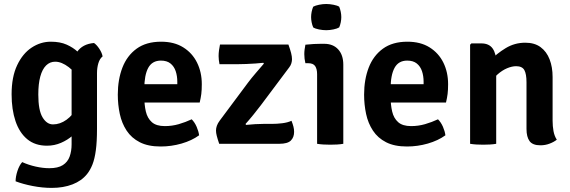

<svg xmlns="http://www.w3.org/2000/svg" viewBox="-20 -719 2848 960"><path d="M493 -437Q478.5 -425.5 471.8 -402.8Q465 -380 465 -353.5V-74.5Q465 -10.5 459.2 32.2Q453.5 75 442.5 103Q431.5 131 415.5 151Q388.5 185 342.8 202.8Q297 220.5 238.5 220.5Q192 220.5 143.2 211Q94.5 201.5 58 187.5Q58 164 67.2 135.8Q76.5 107.5 91 91.5Q123 106 159 114Q195 122 226.5 122Q270 122 294.2 106.5Q318.5 91 328.2 63.8Q338 36.5 338 2.5V-363Q338 -418.5 365 -458.8Q392 -499 450 -504Q463.5 -495 476.8 -474.8Q490 -454.5 493 -437ZM38 -247.5Q38 -334.5 65.8 -393Q93.5 -451.5 138.2 -481Q183 -510.5 234 -510.5Q280.5 -510.5 313.5 -495.8Q346.5 -481 369.2 -459.5Q392 -438 406.5 -416.5L387 -308Q359.5 -356 323.8 -383.2Q288 -410.5 256 -410.5Q229.5 -410.5 210.5 -391.8Q191.5 -373 181.5 -336.5Q171.5 -300 171.5 -246.5Q171.5 -167.5 192.8 -132.2Q214 -97 245 -97Q280 -97 312.5 -120.2Q345 -143.5 365.5 -184L384 -89.5Q369 -64 343.5 -41.5Q318 -19 285 -4.8Q252 9.5 215 9.5Q155.5 9.5 116.2 -23Q77 -55.5 57.5 -113.5Q38 -171.5 38 -247.5Z M651.5 -206.5V-298H866.5V-310.5Q866.5 -339 858.5 -363Q850.5 -387 832.5 -401.5Q814.5 -416 784.5 -416Q741 -416 721.2 -379.8Q701.5 -343.5 701.5 -275V-235.5Q701.5 -195 709.2 -161.5Q717 -128 739.2 -108.2Q761.5 -88.5 804 -88.5Q840 -88.5 873.8 -98.2Q907.5 -108 938.5 -122.5Q953.5 -107.5 963.2 -85Q973 -62.5 975.5 -42.5Q939 -16 887.8 -1.2Q836.5 13.5 783.5 13.5Q720.5 13.5 679 -7.8Q637.5 -29 613.2 -65.8Q589 -102.5 579 -149.2Q569 -196 569 -246Q569 -321 592 -380.8Q615 -440.5 663 -475.5Q711 -510.5 785.5 -510.5Q851 -510.5 896.2 -482.2Q941.5 -454 965.2 -406Q989 -358 989 -298Q989 -269 986.5 -249.2Q984 -229.5 978.5 -206.5Z M1219.5 -305Q1237 -328.5 1259.5 -354.5Q1282 -380.5 1299.5 -401L1296.5 -405Q1280 -403 1257.2 -401.5Q1234.5 -400 1211 -399Q1187.5 -398 1168 -398H1077.5Q1075.5 -408 1074.2 -419Q1073 -430 1073 -438.5Q1073 -452.5 1075 -467.5Q1077 -482.5 1080 -496.5H1422Q1431 -471.5 1435.5 -454Q1440 -436.5 1440 -423Q1440 -413.5 1436.8 -402.5Q1433.5 -391.5 1426 -382L1284 -192.5Q1267 -170 1246.5 -144.8Q1226 -119.5 1207.5 -99L1210.5 -94.5Q1233.5 -97 1255.5 -98.2Q1277.5 -99.5 1296 -99.5H1337Q1365 -99.5 1391.2 -102.8Q1417.5 -106 1437.5 -115Q1444 -98.5 1447.2 -85.8Q1450.5 -73 1450.5 -59.5Q1450.5 -32.5 1434.2 -16.2Q1418 0 1376 0H1076Q1067.5 -25 1063.8 -39.8Q1060 -54.5 1060 -66.5Q1060 -77.5 1064.2 -90Q1068.5 -102.5 1079 -116.5Z M1696.5 0Q1683 2.5 1665.8 3.5Q1648.5 4.5 1631.5 4.5Q1614.5 4.5 1597.2 3.5Q1580 2.5 1565.5 0V-348Q1565.5 -374 1555.8 -388.5Q1546 -403 1520.5 -403H1507Q1501.5 -425 1501.5 -448Q1501.5 -459.5 1503 -471.5Q1504.5 -483.5 1507 -495.5Q1528.5 -498 1549 -499Q1569.5 -500 1583.5 -500H1601Q1645.5 -500 1671 -472Q1696.5 -444 1696.5 -395.5ZM1535.5 -633.5Q1535.5 -646 1538.2 -659.8Q1541 -673.5 1546 -685.5Q1557 -691.5 1575.2 -695.2Q1593.5 -699 1611 -699Q1628.5 -699 1647.5 -695.2Q1666.5 -691.5 1676 -685.5Q1681 -673.5 1683.8 -659.5Q1686.5 -645.5 1686.5 -633.5Q1686.5 -621.5 1683.8 -607.5Q1681 -593.5 1676 -582Q1666.5 -576 1647.5 -572Q1628.5 -568 1611 -568Q1593.5 -568 1574.8 -571.8Q1556 -575.5 1546 -582Q1541 -593.5 1538.2 -607.5Q1535.5 -621.5 1535.5 -633.5Z M1883 -206.5V-298H2098V-310.5Q2098 -339 2090 -363Q2082 -387 2064 -401.5Q2046 -416 2016 -416Q1972.5 -416 1952.8 -379.8Q1933 -343.5 1933 -275V-235.5Q1933 -195 1940.8 -161.5Q1948.5 -128 1970.8 -108.2Q1993 -88.5 2035.5 -88.5Q2071.5 -88.5 2105.2 -98.2Q2139 -108 2170 -122.5Q2185 -107.5 2194.8 -85Q2204.5 -62.5 2207 -42.5Q2170.5 -16 2119.2 -1.2Q2068 13.5 2015 13.5Q1952 13.5 1910.5 -7.8Q1869 -29 1844.8 -65.8Q1820.5 -102.5 1810.5 -149.2Q1800.5 -196 1800.5 -246Q1800.5 -321 1823.5 -380.8Q1846.5 -440.5 1894.5 -475.5Q1942.5 -510.5 2017 -510.5Q2082.5 -510.5 2127.8 -482.2Q2173 -454 2196.8 -406Q2220.5 -358 2220.5 -298Q2220.5 -269 2218 -249.2Q2215.5 -229.5 2210 -206.5Z M2386.5 -502Q2425 -502 2443 -476.8Q2461 -451.5 2461 -408V0Q2447.5 2.5 2430.2 3.5Q2413 4.5 2396 4.5Q2379.5 4.5 2362.2 3.5Q2345 2.5 2330.5 0V-495.5L2337 -502ZM2743 -115.5Q2743 -88 2747.5 -63.5Q2752 -39 2764 -20.5Q2749.5 -9 2728 -0.8Q2706.5 7.5 2682 7.5Q2643 7.5 2627.8 -13.5Q2612.5 -34.5 2612.5 -74V-307.5Q2612.5 -349 2601.8 -368.5Q2591 -388 2560.5 -388Q2540 -388 2515.5 -377.8Q2491 -367.5 2468 -347.2Q2445 -327 2429 -296V-415Q2463.5 -451 2508.2 -478.2Q2553 -505.5 2606.5 -505.5Q2653 -505.5 2683 -483.2Q2713 -461 2728 -422.2Q2743 -383.5 2743 -334Z"/></svg>

Font: Signika Light SemiBold
Style: Regular
Weight: 600
Version: Version 2.003;gftools[0.9.32]